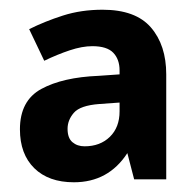

<svg xmlns="http://www.w3.org/2000/svg" viewBox="-20 -742 404 395"><path d="M191 -722Q259 -722 290.5 -685.5Q322 -649 322 -589V-373H256L242 -427Q203 -367 132 -367Q80 -367 50.5 -396Q21 -425 21 -476Q21 -535 65 -559Q109 -583 183 -586L226 -589V-597Q226 -620 213 -633.5Q200 -647 170 -647Q149 -647 123.5 -638.5Q98 -630 71 -617L40 -682Q72 -698 109.5 -710Q147 -722 191 -722ZM184 -528Q145 -525 132 -510Q119 -495 119 -477Q119 -458 129 -449.5Q139 -441 154 -441Q186 -441 206 -460.5Q226 -480 226 -513V-531Z"/></svg>

Font: Noto Sans Tamil SemiCondensed
Style: Bold
Weight: 700
Width: 4
Designer: Jelle Bosma - Monotype Design Team
Foundry: Monotype Imaging Inc.
Version: Version 2.004; ttfautohint (v1.8.4.7-5d5b)